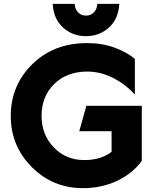

<svg xmlns="http://www.w3.org/2000/svg" viewBox="-20 -966 812 998"><path d="M600 -946Q596 -868 546.5 -823Q497 -778 427 -778Q357 -778 307.5 -823Q258 -868 254 -946H368Q370 -918 386 -901.5Q402 -885 427 -885Q452 -885 468 -901.5Q484 -918 486 -946ZM717 -416V-130Q670 -65 589.5 -26.5Q509 12 410 12Q255 12 145.5 -97.5Q36 -207 36 -363Q36 -522 147.5 -632Q259 -742 433 -742Q512 -742 576.5 -718Q641 -694 681 -660V-474Q634 -527 568.5 -560.5Q503 -594 433 -594Q328 -594 262 -529.5Q196 -465 196 -363Q196 -266 259.5 -200Q323 -134 418 -134Q505 -134 560 -177V-284H392L429 -416Z"/></svg>

Font: Freely
Style: Bold
Weight: 700
Designer: Kris Sowersby
Foundry: Klim Type Foundry
Version: Version 1.006;hotconv 1.0.113;makeotfexe 2.5.65598;200799169